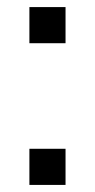

<svg xmlns="http://www.w3.org/2000/svg" viewBox="-20 -522 268 542"><path d="M63 -400V-502H165V-400ZM63 0V-102H165V0Z"/></svg>

Font: Winston
Style: Regular
Weight: 400
Designer: Original fonts by Vernon Adams / Changes by Cristiano Sobral
Foundry: Original fonts by Vernon Adams / Changes by Cristiano Sobral
Version: Version 2.503;July 17, 2020;FontCreator 13.0.0.2655 64-bit